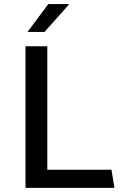

<svg xmlns="http://www.w3.org/2000/svg" viewBox="-20 -910 640 930"><path d="M103.5 0V-686H209.2V-87.8H520L534.2 0ZM113.2 -755.2 213.8 -890.2H313V-887.2L195.5 -755.2Z"/></svg>

Font: Chivo Mono Medium
Style: Regular
Weight: 500
Monospace: yes
Designer: Hector Gatti
Foundry: Omnibus-Type
Version: Version 1.008